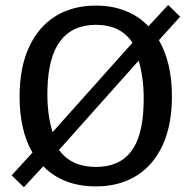

<svg xmlns="http://www.w3.org/2000/svg" viewBox="-20 -756 790 789"><path d="M78 13.5 28 -35.5 113.5 -129Q87.5 -173 74 -230.8Q60.5 -288.5 60.5 -358.5Q60.5 -477.5 98.8 -561.2Q137 -645 207.2 -689Q277.5 -733 374 -733Q441.5 -733 496 -711.2Q550.5 -689.5 590 -648L671 -735.5L720.5 -687.5L633 -591Q659 -546.5 672.8 -488.5Q686.5 -430.5 686.5 -360Q686.5 -242.5 648.5 -159.8Q610.5 -77 540.2 -33.5Q470 10 373.5 10Q306 10 251.5 -11.2Q197 -32.5 158 -73ZM374.5 -70Q469 -70 517.5 -131.8Q566 -193.5 570 -322.5Q572 -374 567 -420Q562 -466 550 -507L222.5 -140Q273 -70 374.5 -70ZM196 -213 524.5 -580.5Q499.5 -618 462 -636Q424.5 -654 374 -654Q279 -654 228.8 -589Q178.5 -524 175 -390Q173.5 -339.5 178.8 -295.5Q184 -251.5 196 -213Z"/></svg>

Font: Public Sans Thin
Style: Regular
Weight: 400
Version: Version 2.001